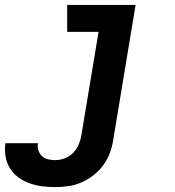

<svg xmlns="http://www.w3.org/2000/svg" viewBox="-92 -550 712 783"><path d="M133 213Q106 213 79 209.5Q52 206 27.5 197Q3 188 -17.5 173Q-38 158 -51.5 136Q-65 114 -69.5 87.5Q-74 61 -70 34Q-70 34 -69.5 34Q-69 34 -69 34H63Q63 34 63 34Q63 34 63 34Q60 49 64.5 63Q69 77 79 86.5Q89 96 103.5 99.5Q118 103 133 103Q153 103 172.5 95.5Q192 88 206.5 73Q221 58 229 39Q237 20 240 1L310 -420H182V-530H461L370 19Q366 46 356.5 72.5Q347 99 330 122.5Q313 146 290 164Q267 182 241 193.5Q215 205 187.5 209Q160 213 133 213Z"/></svg>

Font: Iosevka Curly Slab XBdExObl
Style: Regular
Weight: 800
Width: 7
Italic angle: -9°
Monospace: yes
Designer: Belleve Invis
Foundry: Belleve Invis
Version: Version 11.1.0; ttfautohint (v1.8.3)